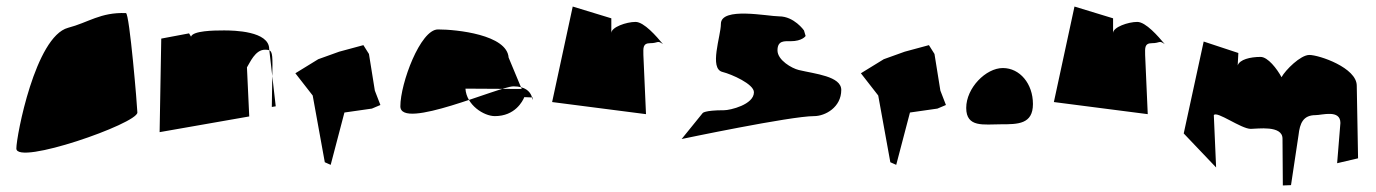

<svg xmlns="http://www.w3.org/2000/svg" viewBox="-20 -678 4208 587"><path d="M30 -224C30 -171 400 -300 400 -334C400 -348 376 -638 365 -638C287 -641 250 -609 188 -593C88 -566 30 -262 30 -224Z M468 -274 742 -322 735 -472C744 -486 760 -526 790 -526C810 -526 813 -522 813 -480L811 -351L823 -353L803 -528C803 -583 695 -585 665 -585C633 -585 570 -584 564 -566L558 -576L473 -560Z M883 -454 936 -386 973 -182 991 -174 1033 -334 1117 -346 1143 -357 1126 -401 1108 -513 1091 -540 1017 -520 953 -497Z M1204 -353C1204 -423 1265 -588 1319 -588C1376 -588 1530 -572 1535 -502L1575 -406L1403 -407C1406 -357 1459 -323 1493 -323C1555 -323 1578 -369 1583 -381L1609 -380C1604 -350 1622 -414 1550 -414C1506 -414 1204 -278 1204 -353Z M1668 -366 1955 -329 1947 -510C1947 -530 1944 -546 1968 -546C1993 -546 1989 -556 2007 -543C1987 -567 1949 -611 1923 -611C1895 -611 1849 -595 1849 -577V-622L1731 -658Z M2064 -253C2064 -253 2397 -323 2469 -323C2503 -323 2552 -350 2552 -403C2552 -445 2472 -452 2422 -464C2401 -469 2357 -494 2357 -524C2357 -555 2379 -552 2397 -552C2433 -552 2443 -568 2443 -568L2438 -585C2438 -585 2408 -628 2362 -628C2328 -628 2184 -658 2184 -605C2184 -568 2147 -468 2189 -458C2217 -451 2285 -421 2285 -396C2285 -358 2212 -341 2194 -341C2132 -341 2128 -332 2128 -332Z M2612 -454 2665 -386 2702 -182 2720 -174 2762 -334 2846 -346 2872 -357 2855 -401 2837 -513 2820 -540 2746 -520 2682 -497Z M2934 -348C2934 -287 2988 -298 3040 -298C3092 -298 3138 -298 3138 -360C3138 -422 3098 -470 3046 -470C2994 -470 2934 -409 2934 -348Z M3202 -366 3489 -329 3481 -510C3481 -530 3478 -546 3502 -546C3527 -546 3523 -556 3541 -543C3521 -567 3483 -611 3457 -611C3429 -611 3383 -595 3383 -577V-622L3265 -658Z M3599 -270 3698 -166 3691 -326C3700 -340 3774 -284 3804 -284C3824 -284 3901 -296 3901 -254L3902 -111L3927 -112L3950 -265C3954 -301 3964 -326 4002 -326C4022 -326 4078 -344 4078 -302L4068 -179L4132 -194L4128 -416C4128 -471 4013 -510 3983 -510C3956 -510 3910 -464 3898 -442C3884 -468 3856 -504 3834 -504C3802 -504 3770 -496 3764 -478L3766 -516L3660 -551Z"/></svg>

Font: Interstorm
Style: Regular
Weight: 400
Version: Version 0.7